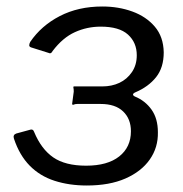

<svg xmlns="http://www.w3.org/2000/svg" viewBox="-20 -562 563 591"><path d="M247 9Q193 9 148 -5.5Q103 -20 71.5 -52Q40 -84 23 -135Q19 -147 30 -151L74 -163Q82 -165 85 -156Q107 -103 144 -77.5Q181 -52 245 -52Q311 -52 347 -80.5Q383 -109 383 -158Q383 -196 359 -219Q335 -242 290 -242H218Q211 -242 207 -240Q203 -238 202 -242L207 -280Q207 -288 206 -292Q205 -296 208 -296H295Q324 -296 347.5 -307Q371 -318 386 -340Q401 -362 401 -392Q401 -431 374 -455.5Q347 -480 290 -480Q248 -480 210.5 -463Q173 -446 142 -405Q137 -395 130 -399L76 -416Q70 -418 70 -422.5Q70 -427 73 -433Q107 -483 164 -512.5Q221 -542 295 -542Q345 -542 387.5 -526.5Q430 -511 456.5 -480Q483 -449 484 -401Q484 -354 460.5 -324.5Q437 -295 397 -278Q390 -275 389.5 -271.5Q389 -268 395 -265Q427 -252 446.5 -224.5Q466 -197 466 -155Q467 -108 441 -71Q415 -34 366 -12.5Q317 9 247 9Z"/></svg>

Font: Libre Franklin
Style: Italic
Weight: 400
Italic angle: -8°
Designer: Pablo Impallari, Rodrigo Fuenzalida, Nhung Nguyen
Foundry: Impallari Type
Version: Version 3.000